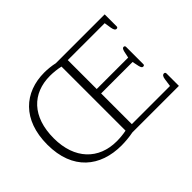

<svg xmlns="http://www.w3.org/2000/svg" viewBox="-130 -995 1295 1295"><g transform="rotate(-45 517.0 -347.5)"><path d="M403 11C438 11 482 7 517 0H961V-118C961 -125 958 -131 949 -131C937 -131 929 -121 926 -98L918 -42H554V-335H854L864 -287C869 -268 874 -262 883 -262C891 -262 895 -266 895 -273V-438C895 -445 891 -450 883 -450C874 -450 869 -443 864 -424L854 -377H554V-653H906L914 -602C918 -579 925 -569 936 -569C945 -569 948 -574 948 -581V-695H482C453 -702 413 -706 383 -706C193 -706 53 -584 53 -347C53 -105 202 11 403 11ZM400 -32C230 -32 114 -147 114 -347C114 -552 226 -663 394 -663C425 -663 464 -659 493 -652V-41C464 -35 431 -32 400 -32Z"/></g></svg>

Font: Maitree Light
Style: Regular
Weight: 300
Designer: CadsonDemak Team
Foundry: CadsonDemak
Version: Version 1.000;PS 001.000;hotconv 1.0.88;makeotf.lib2.5.64775